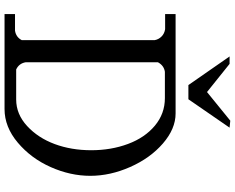

<svg xmlns="http://www.w3.org/2000/svg" viewBox="-112 -898 1010 825"><g transform="rotate(90 392.5 -485.0)"><path d="M375 -870 498 -970 528 -967 406 -790H345L222 -967H254ZM467 -735Q533 -735 596 -680.5Q659 -626 697 -540Q735 -454 735 -368.5Q735 -283 697.5 -198.5Q660 -114 592.5 -57Q525 0 448 0H40V-45H111Q139 -49 152 -74V-645Q149 -662 136.5 -674.5Q124 -687 105 -690H40V-735ZM407 -50Q470 -50 521 -97Q572 -144 598.5 -215.5Q625 -287 625 -372.5Q625 -458 598 -530.5Q571 -603 519.5 -646Q468 -689 401 -689H288Q261 -685 247 -659V-91Q252 -62 278 -50Z"/></g></svg>

Font: Sawarabi Mincho
Style: Regular
Weight: 400
Version: Version 1.00